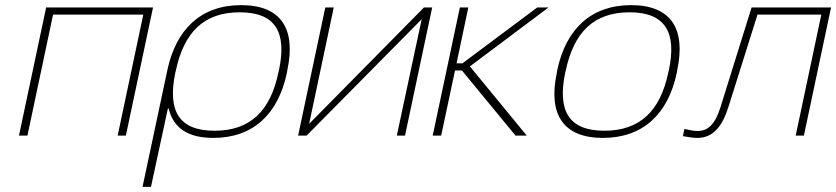

<svg xmlns="http://www.w3.org/2000/svg" viewBox="-20 -529 3262 749"><path d="M54 0H87L187 -472H539L439 0H471L577 -500H160Z M1099 -244 1101 -256C1135 -416 1077 -509 921 -509C764 -509 667 -415 633 -256L536 200H569L635 -106H638C656 -29 714 9 812 9C968 9 1065 -84 1099 -244ZM664 -246 666 -254C698 -403 775 -481 915 -481C1055 -481 1100 -403 1068 -254L1066 -246C1035 -97 957 -19 817 -19C677 -19 633 -97 664 -246Z M1143 0H1176L1625 -454L1528 0H1560L1666 -500H1634L1186 -46L1282 -500H1249Z M1774 -500 1668 0H1701L1755 -254H1782L1991 0H2035L1813 -270L2120 -500H2076L1784 -282H1761L1807 -500Z M2154 -256 2152 -244C2118 -84 2176 9 2332 9C2488 9 2586 -84 2620 -244L2622 -256C2656 -416 2598 -509 2442 -509C2286 -509 2188 -416 2154 -256ZM2185 -246 2187 -254C2219 -403 2296 -481 2436 -481C2575 -481 2621 -403 2589 -254L2587 -246C2556 -97 2477 -19 2338 -19C2198 -19 2154 -97 2185 -246Z M2822 -113 2935 -472H3184L3084 0H3116L3222 -500H2912L2791 -112C2769 -41 2740 -18 2701 -18C2686 -18 2667 -22 2650 -26L2644 2C2660 5 2683 9 2700 9C2760 9 2797 -33 2822 -113Z"/></svg>

Font: LT Wave Text Thin Italic
Style: Regular
Weight: 100
Designer: Daniel Lyons
Version: Version 2.5 (Glyphs App)